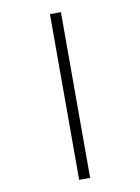

<svg xmlns="http://www.w3.org/2000/svg" viewBox="-102 -891 805 1102"><g transform="rotate(-10 300.0 -340.0)"><path d="M268 143V-823H332V143Z"/></g></svg>

Font: Iosevka Light Extended
Style: Regular
Weight: 300
Width: 7
Monospace: yes
Designer: Belleve Invis
Foundry: Belleve Invis
Version: Version 32.5.0; ttfautohint (v1.8.4)